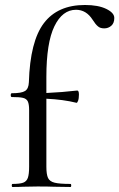

<svg xmlns="http://www.w3.org/2000/svg" viewBox="-20 -746 476 766"><path d="M26.9 -358.9Q22.9 -358.9 22.9 -366.5Q22.9 -374 26.9 -374Q65.9 -374 80.1 -383.1Q94.2 -392.1 95.2 -418Q100.1 -581.1 155 -653.6Q210 -726.1 318.8 -726.1Q372.1 -726.1 404.1 -710.4Q436 -694.8 436 -674.3Q436 -653.8 424.1 -643.3Q412.1 -632.8 396 -632.8Q379.9 -632.8 371.1 -640.6Q361.3 -648.4 349.6 -667Q324.2 -707 283.2 -707Q229 -707 197 -641.1Q165 -575.2 165 -439V-375Q228 -377.9 288.1 -384.8Q294.9 -384.8 294.9 -368.9Q294.9 -353 291.5 -344Q288.1 -335 285.2 -335.9Q231.9 -349.1 165 -352.1V-81.1Q165 -50.3 171.6 -36.1Q178.2 -22 198 -17.1Q217.8 -12.2 261.2 -12.2Q264.2 -12.2 264.2 -6.1Q264.2 0 261.2 0L194.8 -1Q172.9 -2 129.9 -2L71.8 -1Q56.6 0 29.8 0Q26.9 0 26.9 -6.1Q26.9 -12.2 29.8 -12.2Q58.6 -12.2 72.3 -17.1Q85.9 -22 91.1 -36.4Q96.2 -50.8 96.2 -81.1V-306.2Q96.2 -330.1 91.1 -341.1Q85.9 -352.1 72 -355.5Q58.1 -358.9 26.9 -358.9Z"/></svg>

Font: Cormorant-Medium
Style: Regular
Weight: 500
Designer: Christian Thalmann (Catharsis Fonts)
Version: Version 3.000